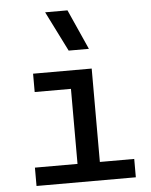

<svg xmlns="http://www.w3.org/2000/svg" viewBox="-55 -841 696 886"><g transform="rotate(-5 293.0 -397.5)"><path d="M78.1 0V-85H275.4V-432.6H107.4V-517.6H378.9V-85H538.1V0ZM280.3 -609.4 187.5 -794.9H291L374 -609.4Z"/></g></svg>

Font: Caskaydia Cove
Style: Regular
Weight: 400
Monospace: yes
Designer: Aaron Bell
Foundry: Saja Typeworks
Version: Version 4.300; ttfautohint (v1.8.3)